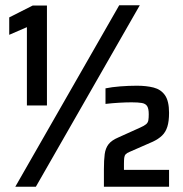

<svg xmlns="http://www.w3.org/2000/svg" viewBox="-20 -708 694 728"><path d="M82 -308V-605L15 -576V-642L104 -687H158V-308ZM38 0 432 -688H510L116 0ZM374 0V-66Q374 -101 377 -123.5Q380 -146 391.5 -161Q403 -176 429 -187L511 -224Q527 -231 534 -237Q541 -243 542.5 -252Q544 -261 544 -275Q544 -296 538 -305.5Q532 -315 518 -317.5Q504 -320 479 -320Q458 -320 432 -318.5Q406 -317 380 -314V-373Q404 -378 436 -380.5Q468 -383 499 -383Q535 -383 562.5 -376Q590 -369 605.5 -347Q621 -325 621 -280Q621 -248 614.5 -227.5Q608 -207 594.5 -194Q581 -181 560 -171L471 -132Q461 -128 456.5 -123Q452 -118 451 -109.5Q450 -101 450 -86V-64H621V0Z"/></svg>

Font: Saira SemiCondensed SemiBold
Style: Regular
Weight: 600
Width: 4
Designer: Hector Gatti with collaboration of the Omnibus-Type team
Foundry: Omnibus-Type
Version: Version 1.101